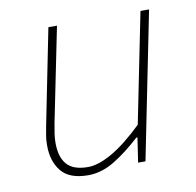

<svg xmlns="http://www.w3.org/2000/svg" viewBox="-62 -541 628 616"><g transform="rotate(-10 252.0 -233.0)"><path d="M178 12Q117 12 90.5 -20.5Q64 -53 64 -104Q64 -122 66 -134.5Q68 -147 72 -168L134 -478H162L100 -172Q96 -150 94 -136.5Q92 -123 92 -108Q92 -62 113 -38Q134 -14 182 -14Q215 -14 260 -39.5Q305 -65 362 -120L434 -478H462L366 0H342L354 -80H350Q308 -41 265 -14.5Q222 12 178 12Z"/></g></svg>

Font: Source Sans Variable
Style: Italic
Weight: 200
Italic angle: -11°
Designer: Paul D. Hunt
Foundry: Adobe Systems Incorporated
Version: Version 3.006;hotconv 1.0.111;makeotfexe 2.5.65597